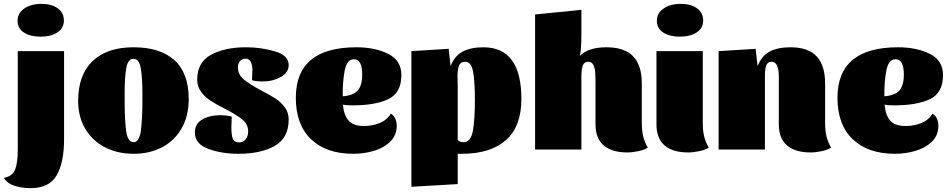

<svg xmlns="http://www.w3.org/2000/svg" viewBox="-47 -775 4914 995"><path d="M284 -669Q284 -629 250.5 -607Q217 -585 163 -585Q110 -585 77 -606.5Q44 -628 44 -667Q44 -707 79 -731Q114 -755 168 -755Q220 -755 252 -732Q284 -709 284 -669ZM111 200Q67 200 29 188Q-9 176 -27 147Q19 138 32 102Q45 66 45 3V-29V-510H285V-52Q285 66 247 133Q209 200 111 200Z M931 -262Q931 -176 895.5 -112Q860 -48 795 -13Q730 22 645 22Q562 22 496.5 -12Q431 -46 394.5 -108Q358 -170 358 -252Q358 -387 433 -458.5Q508 -530 645 -530Q783 -530 857 -463Q931 -396 931 -262ZM691 -257V-288Q691 -373 682.5 -421.5Q674 -470 645 -470Q616 -470 607.5 -423.5Q599 -377 599 -296V-246Q599 -152 607 -95Q615 -38 645 -38Q675 -38 683 -98Q691 -158 691 -257Z M1186 -426Q1186 -389 1215.5 -364Q1245 -339 1307 -306Q1354 -282 1382 -263.5Q1410 -245 1429.5 -218Q1449 -191 1449 -156Q1449 -60 1377 -19Q1305 22 1189 22Q1102 22 1032.5 -3.5Q963 -29 963 -89Q963 -134 1001.5 -156Q1040 -178 1093 -178Q1107 -178 1126.5 -176Q1146 -174 1154 -170Q1152 -136 1152 -117Q1152 -77 1159 -57Q1166 -37 1193 -37Q1214 -37 1226.5 -53.5Q1239 -70 1239 -93Q1239 -131 1208.5 -156Q1178 -181 1117 -212Q1070 -236 1042 -254.5Q1014 -273 994.5 -300Q975 -327 975 -362Q975 -452 1046.5 -491Q1118 -530 1228 -530Q1306 -530 1377.5 -509Q1449 -488 1449 -438Q1449 -399 1408 -376Q1367 -353 1319 -353Q1272 -353 1259 -360L1261 -413Q1261 -438 1252.5 -454.5Q1244 -471 1225 -471Q1207 -471 1196.5 -458Q1186 -445 1186 -426Z M2009 -124Q2009 -74 1976 -41.5Q1943 -9 1891.5 6.5Q1840 22 1784 22Q1644 22 1565 -53.5Q1486 -129 1486 -268Q1486 -530 1800 -530Q1896 -530 1964.5 -496Q2033 -462 2033 -386Q2033 -294 1966 -261.5Q1899 -229 1779 -229Q1746 -229 1730 -233Q1735 -178 1759.5 -150Q1784 -122 1839 -122Q1883 -122 1921 -137.5Q1959 -153 1978 -186Q1993 -178 2001 -161Q2009 -144 2009 -124ZM1729 -276Q1783 -280 1806.5 -305.5Q1830 -331 1830 -389Q1830 -468 1787 -468Q1750 -468 1739 -408Q1728 -348 1729 -276Z M2655 -262Q2655 -120 2575 -49Q2495 22 2347 22H2325V179L2085 193V-510L2278 -522L2288 -432Q2308 -485 2350.5 -507.5Q2393 -530 2458 -530Q2655 -530 2655 -262ZM2324 -382 2325 -325V-49Q2336 -38 2355 -38Q2393 -38 2403.5 -96.5Q2414 -155 2414 -257Q2414 -349 2405 -402Q2396 -455 2363 -455Q2340 -455 2332 -435.5Q2324 -416 2324 -382Z M2966 -601Q2966 -517 2958 -485Q3002 -530 3095 -530Q3189 -530 3234 -483.5Q3279 -437 3279 -342V-134Q3279 -99 3286 -69Q3293 -39 3310 -10Q3292 2 3260.5 8.5Q3229 15 3203 15Q3125 15 3082 -21Q3039 -57 3039 -131V-346Q3039 -382 3037.5 -401.5Q3036 -421 3028 -438Q3020 -455 3002 -455Q2980 -455 2973 -435Q2966 -415 2966 -381V-351V0H2726V-700L2966 -724Z M3597 -669Q3597 -629 3563.5 -607Q3530 -585 3476 -585Q3423 -585 3390 -606.5Q3357 -628 3357 -667Q3357 -707 3392 -731Q3427 -755 3481 -755Q3533 -755 3565 -732Q3597 -709 3597 -669ZM3595 -134Q3595 -99 3602 -69Q3609 -39 3626 -10Q3608 2 3576.5 8.5Q3545 15 3519 15Q3440 15 3397.5 -21Q3355 -57 3355 -131V-510H3595Z M3677 -510 3869 -522 3879 -432Q3900 -486 3942 -508Q3984 -530 4049 -530Q4141 -530 4185 -483Q4229 -436 4229 -342V-134Q4229 -99 4236 -69Q4243 -39 4260 -10Q4242 2 4211 8.5Q4180 15 4153 15Q4075 15 4032 -21Q3989 -57 3989 -131V-346Q3989 -351 3989 -383Q3989 -415 3980 -435Q3971 -455 3952 -455Q3931 -455 3924 -436Q3917 -417 3917 -385V-351V0H3677Z M4816 -124Q4816 -74 4783 -41.5Q4750 -9 4698.5 6.5Q4647 22 4591 22Q4451 22 4372 -53.5Q4293 -129 4293 -268Q4293 -530 4607 -530Q4703 -530 4771.5 -496Q4840 -462 4840 -386Q4840 -294 4773 -261.5Q4706 -229 4586 -229Q4553 -229 4537 -233Q4542 -178 4566.5 -150Q4591 -122 4646 -122Q4690 -122 4728 -137.5Q4766 -153 4785 -186Q4800 -178 4808 -161Q4816 -144 4816 -124ZM4536 -276Q4590 -280 4613.5 -305.5Q4637 -331 4637 -389Q4637 -468 4594 -468Q4557 -468 4546 -408Q4535 -348 4536 -276Z"/></svg>

Font: Sansita Black
Style: Regular
Weight: 900
Designer: Pablo Cosgaya
Foundry: Omnibus-Type
Version: Version 1.006; ttfautohint (v1.5)